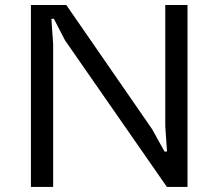

<svg xmlns="http://www.w3.org/2000/svg" viewBox="-20 -735 859 755"><path d="M101.6 0V-715.3H240.7L578.1 -227.1L627 -139.2H636.7L629.9 -238.8V-715.3H717.3V0H636.2L235.8 -576.2L191.9 -661.1H182.1L189 -561.5V0Z"/></svg>

Font: Proza Libre
Style: Regular
Weight: 400
Designer: Jasper de Waard
Foundry: Jasper de Waard
Version: Version 1.001; ttfautohint (v1.4.1.8-43bc)